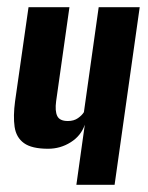

<svg xmlns="http://www.w3.org/2000/svg" viewBox="-20 -515 412 535"><path d="M192.8 0 216.3 -167.5Q205.7 -136.6 177 -118.6Q148.3 -100.5 114 -100.5Q68.5 -100.5 46.8 -116.2Q25.1 -131.8 20.7 -161.6Q16.4 -191.4 22 -232.8L59.5 -495H173.5L136.4 -232.9Q132.8 -205.8 139.5 -191.8Q146.2 -177.8 169.1 -177.8Q185.9 -177.8 197.2 -185.8Q208.6 -193.8 213.8 -202.5L255 -495H369.3L299.3 0Z"/></svg>

Font: Alumni Sans SC Thin
Style: Italic
Weight: 100
Italic angle: -8°
Designer: Robert E. Leuschke
Foundry: Robert E. Leuschke
Version: Version 1.016